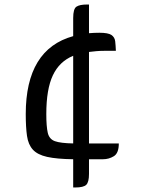

<svg xmlns="http://www.w3.org/2000/svg" viewBox="-20 -780 640 850"><path d="M374 -760V-633Q385 -634 396.5 -634.5Q408 -635 420 -635Q459 -635 473.5 -625Q488 -615 490 -597Q492 -579 493 -555H442Q423 -555 406.5 -553.5Q390 -552 374 -550V-145H506Q506 -102 484 -88.5Q462 -75 436 -75H374V-10Q374 26 362 38Q350 50 313 50H304V-75Q231 -76 188.5 -85.5Q146 -95 125.5 -117.5Q105 -140 99.5 -178.5Q94 -217 94 -275Q94 -562 304 -620V-700Q304 -741 318.5 -750.5Q333 -760 365 -760ZM185 -275Q185 -220 191.5 -192Q198 -164 223 -155Q248 -146 304 -145V-533Q243 -508 214 -446.5Q185 -385 185 -275Z"/></svg>

Font: Warnes
Style: Regular
Weight: 400
Designer: Eduardo Rodriguez Tunni
Foundry: Eduardo Rodriguez Tunni
Version: Version 1.002; ttfautohint (v1.8.4.7-5d5b);gftools[0.9.23]